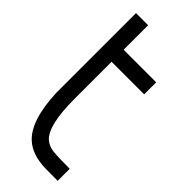

<svg xmlns="http://www.w3.org/2000/svg" viewBox="-236 -764 798 798"><g transform="rotate(45 163.0 -364.5)"><path d="M299.3 -2.9Q244.1 -2.9 224.1 -3.4Q147.9 -5.9 106 -43.9Q43 -100.6 36.6 -256.8V-726.1H107.9V-582H299.3V-511.2H107.9V-292.5Q107.9 -137.7 153.8 -96.7Q172.9 -80.1 201.2 -76.9Q229.5 -73.7 299.3 -73.7Z"/></g></svg>

Font: Greenwashing Machine
Style: Regular
Weight: 400
Designer: Tup Wanders
Foundry: Free font, DO NOT SELL
Version: Version 1.00;August 10, 2023;FontCreator 11.5.0.2430 64-bit